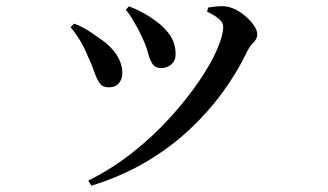

<svg xmlns="http://www.w3.org/2000/svg" viewBox="-20 -537 1040 609"><path d="M260 36Q336 -2 401.5 -54Q467 -106 519.5 -164Q572 -222 610 -277.5Q648 -333 668 -379Q688 -425 688 -452Q688 -465 675 -476.5Q662 -488 637 -500L640 -513Q651 -515 665.5 -516.5Q680 -518 692 -517Q709 -516 727.5 -506.5Q746 -497 761.5 -483Q777 -469 786.5 -454.5Q796 -440 796 -428Q796 -414 783.5 -401.5Q771 -389 763 -372Q733 -309 687 -245.5Q641 -182 580 -125Q519 -68 441.5 -22.5Q364 23 270 52ZM324 -260Q305 -260 295.5 -274Q286 -288 278.5 -310.5Q271 -333 258 -360Q246 -389 232.5 -411Q219 -433 204 -451L215 -462Q237 -454 256.5 -442Q276 -430 289 -420Q327 -396 347.5 -366.5Q368 -337 368 -305Q368 -286 357 -273Q346 -260 324 -260ZM492 -321Q473 -321 464 -334Q455 -347 449.5 -369Q444 -391 431 -418Q425 -432 416 -448.5Q407 -465 397.5 -480.5Q388 -496 379 -506L389 -517Q412 -508 431 -498Q450 -488 469 -474Q499 -454 518 -427Q537 -400 537 -365Q537 -344 523 -332.5Q509 -321 492 -321Z"/></svg>

Font: Noto Serif JP ExtraLight SemiBold
Style: Regular
Weight: 600
Version: Version 2.003-H1;hotconv 1.1.1;makeotfexe 2.6.0